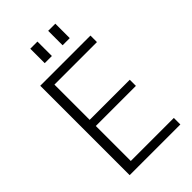

<svg xmlns="http://www.w3.org/2000/svg" viewBox="-262 -973 1063 1063"><g transform="rotate(-45 269.5 -442.0)"><path d="M137 -51H488V0H91V-700H484V-649H137L151 -689V-350L137 -373H465V-325H137L151 -348V-11ZM253 -884V-771H197V-884ZM393 -884V-771H337V-884Z"/></g></svg>

Font: Pathway Extreme 28pt ExtraLight
Style: Regular
Weight: 250
Designer: Eduardo Rodriguez Tunni
Foundry: Eduardo Rodriguez Tunni
Version: Version 1.001;gftools[0.9.26]